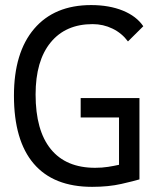

<svg xmlns="http://www.w3.org/2000/svg" viewBox="-20 -723 626 753"><path d="M341.3 9.8Q189.9 9.8 112.3 -81.1Q34.7 -171.9 34.7 -347.7Q34.7 -517.1 114 -610.1Q193.4 -703.1 337.4 -703.1Q408.2 -703.1 461.7 -681.4Q515.1 -659.7 542 -620.1L481.9 -560.5Q457.5 -593.3 421.1 -610.8Q384.8 -628.4 343.3 -628.4Q237.3 -628.4 178.5 -556.4Q119.6 -484.4 119.6 -352.5Q119.6 -211.4 179.2 -138.2Q238.8 -64.9 353 -64.9Q380.4 -64.9 403.8 -68.6Q427.2 -72.3 446.8 -76.7V-262.2H296.4V-338.4H526.9V-19.5Q506.3 -13.2 456.1 -1.7Q405.8 9.8 341.3 9.8Z"/></svg>

Font: CaskaydiaMono NF SemiLight
Style: Regular
Weight: 350
Designer: Aaron Bell
Foundry: Saja Typeworks
Version: Version 2111.001; ttfautohint (v1.8.4);Nerd Fonts 3.1.1